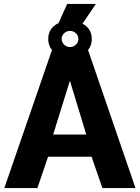

<svg xmlns="http://www.w3.org/2000/svg" viewBox="-20 -955 710 975"><path d="M371 -794 269 -819 321 -935H467ZM247 -710H424L668 0H500L445 -159H224L170 0H2ZM418 -272 335 -545 250 -272ZM225 -757Q225 -799 255.5 -824Q286 -849 335 -849Q385 -849 415.5 -824Q446 -799 446 -757Q446 -715 415.5 -690Q385 -665 335 -665Q286 -665 255.5 -690Q225 -715 225 -757ZM335 -798Q318 -798 305.5 -786Q293 -774 293 -757Q293 -741 305.5 -728.5Q318 -716 335 -716Q353 -716 365.5 -728.5Q378 -741 378 -757Q378 -774 365.5 -786Q353 -798 335 -798Z"/></svg>

Font: Raleway Thin ExtraBold
Style: Regular
Weight: 800
Version: Version 4.026